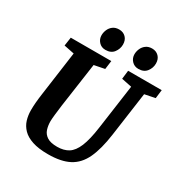

<svg xmlns="http://www.w3.org/2000/svg" viewBox="-192 -974 1068 1126"><g transform="rotate(30 341.5 -410.5)"><path d="M293.3 11Q228.7 11 186.7 -3Q144.7 -16.9 120.8 -41.5Q96.9 -66.1 87.4 -97.1Q77.9 -128.1 77.9 -163.1Q77.9 -211.1 86.9 -273.7L128.7 -576L59.2 -590L67.7 -648H342.1L334.4 -590L263.8 -576L221.1 -277.6Q216.3 -242.7 212.9 -210.5Q209.4 -178.3 209.4 -164.1Q209.4 -134.7 217.5 -109.6Q225.6 -84.5 249 -69.1Q272.4 -53.6 317.7 -53.6Q362.4 -53.6 393 -72.6Q423.6 -91.6 443.9 -140.2Q464.2 -188.9 476.4 -277.6L518.2 -575.8L449.1 -590L456 -648H683.5L676.3 -590L605.9 -575.8L564.2 -278.2Q549.7 -173.6 519.7 -109.8Q489.7 -46.1 435.5 -17.6Q381.2 11 293.3 11ZM501.9 -687.3Q474.4 -687.3 456.9 -706.2Q439.5 -725 439.5 -750.8Q439.5 -769.7 447.6 -788.5Q455.7 -807.3 472.4 -819.5Q489.1 -831.7 513.3 -831.7Q541 -831.7 558.6 -813.8Q576.3 -795.9 576.3 -765.8Q576.3 -736.3 557.6 -711.8Q539 -687.3 501.9 -687.3ZM278.7 -687.3Q251.2 -687.3 233.9 -706.2Q216.6 -725 216.6 -750.8Q216.6 -769.7 224.6 -788.5Q232.7 -807.3 249 -819.5Q265.4 -831.7 290.4 -831.7Q318.1 -831.7 335.7 -813.8Q353.3 -795.9 353.3 -765.8Q353.3 -736.3 334.7 -711.8Q316.1 -687.3 278.7 -687.3Z"/></g></svg>

Font: Faustina Light
Style: Italic
Weight: 300
Italic angle: -8°
Designer: Alfonso Garcia
Foundry: http://www.omnibus-type.com
Version: Version 1.200